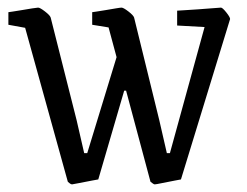

<svg xmlns="http://www.w3.org/2000/svg" viewBox="-20 -475 648 504"><path d="M169 9Q166 9 162 5.5Q158 2 158 2L46 -402L2 -410V-443Q2 -443 12.5 -444.5Q23 -446 37.5 -448.5Q52 -451 64.5 -453Q77 -455 80 -455Q85 -455 98 -445Q111 -435 113 -429L181 -160L201 -73H209L286 -325L265 -403L222 -410V-443Q222 -443 232.5 -444.5Q243 -446 257.5 -448.5Q272 -451 284 -453Q296 -455 299 -455Q304 -455 317 -445Q330 -435 332 -429L398 -160L418 -73H426L517 -404L445 -408V-447Q445 -447 461.5 -448Q478 -449 500 -450.5Q522 -452 539.5 -453.5Q557 -455 560 -455Q564 -455 574 -442.5Q584 -430 584 -425L455 -4Q455 -4 439 -1Q423 2 406 5.5Q389 9 386 9Q384 9 379.5 5.5Q375 2 375 2L311 -237H306L238 -4Q238 -4 221.5 -1Q205 2 188 5.5Q171 9 169 9Z"/></svg>

Font: Grenze Gotisch Light
Style: Regular
Weight: 300
Designer: Renata Polastri
Foundry: Omnibus-Type
Version: Version 1.001